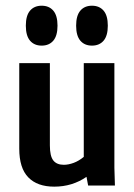

<svg xmlns="http://www.w3.org/2000/svg" viewBox="-20 -663 478 686"><path d="M173.8 3.9Q113.3 3.9 81.1 -29.3Q48.8 -62.5 48.8 -131.8V-437.5H158.2V-143.6Q158.2 -105.5 170.4 -89.8Q182.6 -74.2 208 -74.2Q224.6 -74.2 243.2 -81.1Q261.7 -87.9 279.3 -102.5V-437.5H388.7V-63.5L390.6 0H294.9L289.1 -31.2Q263.7 -13.7 234.9 -4.9Q206.1 3.9 173.8 3.9ZM128.9 -500Q102.5 -500 87.4 -517.6Q72.3 -535.2 72.3 -571.3Q72.3 -607.4 87.4 -625Q102.5 -642.6 128.9 -642.6Q155.3 -642.6 170.4 -625Q185.5 -607.4 185.5 -571.3Q185.5 -535.2 170.4 -517.6Q155.3 -500 128.9 -500ZM308.6 -500Q282.2 -500 267.1 -517.6Q252 -535.2 252 -571.3Q252 -607.4 267.1 -625Q282.2 -642.6 308.6 -642.6Q335 -642.6 350.1 -625Q365.2 -607.4 365.2 -571.3Q365.2 -535.2 350.1 -517.6Q335 -500 308.6 -500Z"/></svg>

Font: Sudo Variable
Style: Regular
Weight: 400
Monospace: yes
Designer: Jens Kutilek
Foundry: Jens Kutilek
Version: Version 0.040